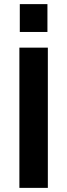

<svg xmlns="http://www.w3.org/2000/svg" viewBox="-20 -911 326 931"><path d="M74 -680H212V0H74ZM76 -891H210V-756H76Z"/></svg>

Font: Cairo
Style: Bold
Weight: 700
Designer: Mohamed Gaber
Foundry: Kief Type Foundry
Version: Version 2.100